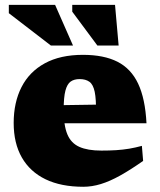

<svg xmlns="http://www.w3.org/2000/svg" viewBox="-20 -736 642 772"><path d="M313.5 -515.5Q397.5 -515.5 452.2 -487.8Q507 -460 535.5 -399.5Q564 -339 569 -240.5H181.5V-312.5L418 -316L366 -279.5Q367 -337 360.8 -366.8Q354.5 -396.5 339.5 -407.2Q324.5 -418 300 -418Q278 -418 264 -408Q250 -398 243 -371.5Q236 -345 236 -294Q236 -231.5 250.8 -196Q265.5 -160.5 299 -145.5Q332.5 -130.5 387.5 -130.5Q419.5 -130.5 447 -132.2Q474.5 -134 499.8 -138.2Q525 -142.5 550.5 -149.5L555.5 -89Q505 -53.5 463.2 -30.2Q421.5 -7 385.5 4Q349.5 15 315 15Q225.5 15 163 -15.2Q100.5 -45.5 67.8 -102.8Q35 -160 35 -241.5Q35 -324 66.5 -385.8Q98 -447.5 160.2 -481.5Q222.5 -515.5 313.5 -515.5ZM273.5 -553H184.5L15.5 -683V-716.5H201.5ZM457 -553H371.5L270.5 -689V-716.5H442.5Z"/></svg>

Font: Newsreader 9pt ExtraBold
Style: Regular
Weight: 800
Designer: Hugues Gentile
Foundry: Production Type
Version: Version 1.003